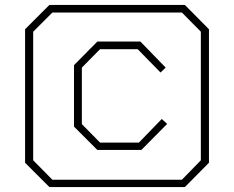

<svg xmlns="http://www.w3.org/2000/svg" viewBox="-20 -757 953 781"><path d="M181 4 82 -95V-638L181 -737H732L830 -638V-95L732 4ZM193 -26H720L797 -105V-628L720 -706H193L115 -628V-105ZM376 -147 281 -242V-492L376 -588H551L654 -482L633 -462L540 -557H387L313 -482V-252L387 -177H545L638 -273L660 -253L555 -147Z"/></svg>

Font: Tomorrow ExtraLight
Style: Regular
Weight: 275
Designer: Tony de Marco, Monica Rizzolli
Foundry: Just in Type
Version: Version 2.002